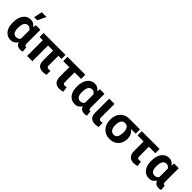

<svg xmlns="http://www.w3.org/2000/svg" viewBox="317 -2204 3635 3635"><g transform="rotate(45 2134.5 -386.0)"><path d="M250.5 -613.3H334.5L414.1 -781.7H286.1ZM380.9 -528.3 370.6 -464.8C338.9 -513.7 296.4 -538.1 242.7 -538.1C178.7 -538.1 128.4 -513.2 91.3 -463.4C54.2 -413.6 35.6 -345.7 35.6 -260.3L36.1 -230.5C39.6 -155.8 59.6 -97.2 96.2 -54.7C132.8 -11.7 181.6 9.8 241.7 9.8C300.8 9.8 346.2 -17.1 377.9 -71.3C399.9 -17.1 440.4 10.3 499.5 10.3C523.9 10.3 544.4 6.3 560.5 -2L548.8 -107.9C546.4 -106.4 542.5 -106 538.1 -106C516.1 -106 504.4 -125 503.4 -163.6V-528.3ZM177.2 -250C177.2 -369.6 213.9 -423.8 278.3 -423.8C316.4 -423.8 344.2 -406.7 362.3 -372.6V-150.4C344.2 -119.1 315.9 -103.5 277.3 -103.5C210.4 -103.5 177.2 -152.3 177.2 -250Z M1175.8 -528.3H588.9V-420.4H675.3V0H816.4V-420.4H951.2V-144.5C953.1 -44.4 1003.4 5.4 1102.5 5.4C1133.8 5.4 1162.1 1 1187.5 -7.3V-114.3C1174.3 -111.8 1160.6 -110.4 1146.5 -110.4C1103.5 -110.4 1092.3 -126.5 1092.3 -165V-420.4H1175.8Z M1705.6 -528.3H1228.5V-415H1390.6V-159.7C1391.1 -43.9 1449.7 9.8 1547.4 9.8C1580.6 9.8 1610.8 4.4 1638.7 -5.9L1624 -113.3C1607.4 -107.9 1591.3 -105 1576.2 -105C1544.4 -105 1531.7 -121.6 1531.7 -160.2V-415H1705.6Z M2096.7 -528.3 2086.4 -464.8C2054.7 -513.7 2012.2 -538.1 1958.5 -538.1C1894.5 -538.1 1844.2 -513.2 1807.1 -463.4C1770 -413.6 1751.5 -345.7 1751.5 -260.3L1752 -230.5C1755.4 -155.8 1775.4 -97.2 1812 -54.7C1848.6 -11.7 1897.5 9.8 1957.5 9.8C2016.6 9.8 2062 -17.1 2093.8 -71.3C2115.7 -17.1 2156.2 10.3 2215.3 10.3C2239.7 10.3 2260.3 6.3 2276.4 -2L2264.6 -107.9C2262.2 -106.4 2258.3 -106 2253.9 -106C2231.9 -106 2220.2 -125 2219.2 -163.6V-528.3ZM1893.1 -250C1893.1 -369.6 1929.7 -423.8 1994.1 -423.8C2032.2 -423.8 2060.1 -406.7 2078.1 -372.6V-150.4C2060.1 -119.1 2031.7 -103.5 1993.2 -103.5C1926.3 -103.5 1893.1 -152.3 1893.1 -250Z M2346.7 -528.3V-145.5C2348.1 -44.9 2398.9 5.4 2498 5.4C2529.8 5.4 2558.1 1 2583.5 -7.3V-114.3C2570.3 -111.8 2556.6 -110.4 2542.5 -110.4C2500 -110.4 2487.8 -126 2487.8 -165L2488.3 -528.3Z M3169.9 -528.3H2891.1C2813.5 -528.3 2752.4 -504.4 2708 -457C2663.1 -409.7 2640.6 -346.7 2640.6 -269V-262.7C2640.6 -178.2 2663.6 -111.3 2709 -63C2754.4 -14.6 2814.5 9.8 2890.1 9.8C2962.9 9.8 3021.5 -13.2 3065.4 -59.1C3109.4 -104.5 3131.3 -164.6 3131.3 -238.8C3131.3 -309.6 3103 -367.7 3045.9 -414.1H3169.9ZM2781.7 -258.8C2781.7 -366.7 2821.3 -414.1 2889.2 -414.1C2953.6 -414.1 2990.2 -361.3 2990.2 -269C2990.2 -153.8 2954.1 -103.5 2890.1 -103.5C2820.3 -103.5 2781.7 -157.2 2781.7 -258.8Z M3694.8 -528.3H3217.8V-415H3379.9V-159.7C3380.4 -43.9 3439 9.8 3536.6 9.8C3569.8 9.8 3600.1 4.4 3627.9 -5.9L3613.3 -113.3C3596.7 -107.9 3580.6 -105 3565.4 -105C3533.7 -105 3521 -121.6 3521 -160.2V-415H3694.8Z M4085.9 -528.3 4075.7 -464.8C4043.9 -513.7 4001.5 -538.1 3947.8 -538.1C3883.8 -538.1 3833.5 -513.2 3796.4 -463.4C3759.3 -413.6 3740.7 -345.7 3740.7 -260.3L3741.2 -230.5C3744.6 -155.8 3764.6 -97.2 3801.3 -54.7C3837.9 -11.7 3886.7 9.8 3946.8 9.8C4005.9 9.8 4051.3 -17.1 4083 -71.3C4105 -17.1 4145.5 10.3 4204.6 10.3C4229 10.3 4249.5 6.3 4265.6 -2L4253.9 -107.9C4251.5 -106.4 4247.6 -106 4243.2 -106C4221.2 -106 4209.5 -125 4208.5 -163.6V-528.3ZM3882.3 -250C3882.3 -369.6 3918.9 -423.8 3983.4 -423.8C4021.5 -423.8 4049.3 -406.7 4067.4 -372.6V-150.4C4049.3 -119.1 4021 -103.5 3982.4 -103.5C3915.5 -103.5 3882.3 -152.3 3882.3 -250Z"/></g></svg>

Font: Roboto
Style: Bold
Weight: 700
Designer: Google
Version: Version 2.137; 2017